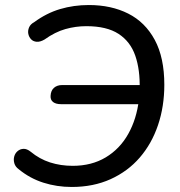

<svg xmlns="http://www.w3.org/2000/svg" viewBox="-20 -734 715 763"><path d="M265 9Q206 9 152.5 -8Q99 -25 55 -61Q41 -71 37 -85Q33 -99 36.5 -112Q40 -125 50 -133.5Q60 -142 73.5 -142.5Q87 -143 102 -131Q137 -102 179 -88.5Q221 -75 269 -75Q344 -75 400 -108.5Q456 -142 489.5 -201.5Q523 -261 532 -338L540 -320H223Q202 -320 191 -328.5Q180 -337 181 -353Q182 -374 194.5 -385Q207 -396 227 -396H543L535 -380Q537 -457 517.5 -513Q498 -569 451 -599.5Q404 -630 323 -630Q281 -630 240 -618.5Q199 -607 157 -577Q140 -567 126 -568Q112 -569 103.5 -578Q95 -587 92.5 -599.5Q90 -612 95.5 -625Q101 -638 116 -646Q165 -682 219 -698Q273 -714 333 -714Q422 -714 489.5 -680Q557 -646 595 -575.5Q633 -505 633 -397Q633 -311 608 -237Q583 -163 535.5 -108Q488 -53 419.5 -22Q351 9 265 9Z"/></svg>

Font: Nunito Medium
Style: Italic
Weight: 500
Designer: Vernon Adams
Foundry: Vernon Adams
Version: Version 3.601